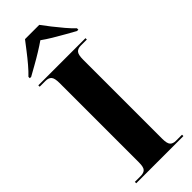

<svg xmlns="http://www.w3.org/2000/svg" viewBox="-300 -960 990 990"><g transform="rotate(-45 194.5 -465.5)"><path d="M23 0V-10H65Q88 -10 98.5 -21Q109 -32 109 -66V-645Q109 -680 98.5 -692Q88 -704 65 -704H23V-714H367V-704H323Q301 -704 290.5 -692Q280 -680 280 -644V-67Q280 -33 290.5 -21.5Q301 -10 323 -10H367V0ZM18 -781Q38 -800 60.5 -826.5Q83 -853 104.5 -881Q126 -909 143 -931H247Q263 -909 285 -881Q307 -853 329.5 -826.5Q352 -800 372 -781V-771H362Q339 -784 308.5 -801Q278 -818 247.5 -836.5Q217 -855 195 -871Q172 -855 142 -836.5Q112 -818 81.5 -801Q51 -784 28 -771H18Z"/></g></svg>

Font: Noto Serif Display SemiCondensed ExtraBold
Style: Regular
Weight: 800
Width: 4
Designer: Monotype Design Team
Foundry: Monotype Imaging Inc.
Version: Version 2.009